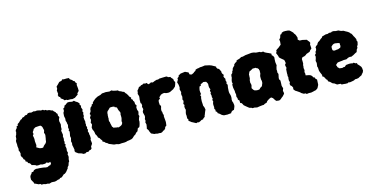

<svg xmlns="http://www.w3.org/2000/svg" viewBox="-90 -1239 3818 1944"><g transform="rotate(-15 1818.5 -267.5)"><path d="M213 221H191L172 215H149L140 205L122 204L93 190L81 186L76 168L68 156L59 138L60 109L68 92L78 83L85 68L102 67L113 53L126 49L136 46L155 48H169L198 51L214 53L228 56L229 57L252 59L273 49L286 47L297 33L294 14L278 20L266 16L253 11L242 19L212 20L194 15H188L171 17L151 16L140 8L118 1L104 -2L97 -16L90 -25L75 -31L69 -47L54 -53L53 -70L38 -83V-95L27 -108L21 -128L26 -143L22 -164L15 -178L18 -196L14 -224L15 -244L13 -261V-280L22 -298L24 -327L31 -338L39 -368L36 -376L42 -389L56 -405L57 -420L75 -427L72 -439L93 -453L102 -463L117 -476L127 -478L136 -490L155 -494L167 -504L174 -506L189 -507L201 -519L218 -521L237 -517L268 -524L274 -519L298 -522L323 -517L337 -512L358 -514L369 -505L383 -506L397 -497L418 -495L440 -485L454 -481L459 -472L478 -455V-449L491 -435L490 -418L500 -399L490 -377L488 -359L493 -335L495 -321L490 -298L491 -289L490 -274L482 -261L487 -230L489 -215L484 -202L486 -183L487 -174L483 -159L487 -141L481 -130L490 -113L482 -101L486 -87L488 -70L485 -50L491 -27L483 -13L486 1L487 15L481 37L480 60L472 70L463 98L450 112L448 124L441 132L422 156L405 169L393 172L382 182L366 196L347 199L339 208L321 210L303 217L287 220L255 218L227 226ZM251 -142 264 -145 273 -158 285 -169 295 -177 304 -190 306 -198 308 -214 311 -227 313 -241 315 -253 316 -264 313 -275 309 -286 311 -294 314 -300 316 -310 314 -324 311 -332 309 -345 302 -357 291 -366 278 -365H270L258 -364L244 -363L235 -361L226 -354L218 -351L213 -339L207 -331L200 -321L202 -312L203 -300L197 -294L193 -288L195 -276L197 -267L199 -250L198 -231V-219L200 -208V-199L202 -186L199 -176L195 -164L207 -157L214 -153L227 -146L238 -144Z M625 -544 616 -550H595L585 -563L562 -579L561 -593L548 -599L542 -619L549 -628L545 -666L553 -681V-705L572 -723L591 -743L617 -749L627 -761L642 -757L671 -758L696 -756L701 -742L722 -728L730 -717L745 -709L747 -697L759 -685L754 -668L758 -629V-605L738 -584L739 -572L720 -559L703 -547L675 -541L657 -544ZM660 24H639L625 15L589 4L581 -3L567 -12L559 -27L563 -39L558 -69L553 -92L556 -113L551 -127L554 -144L559 -164L555 -185L561 -216L563 -231L556 -242L562 -255L558 -273L564 -301L560 -311L558 -331L552 -346L554 -370L549 -392V-403L551 -430L561 -447V-473L574 -480L581 -499L591 -502L615 -520L634 -522L666 -516L685 -521L697 -510L718 -497L734 -480L730 -470L742 -452L737 -440L747 -410L740 -397L747 -379L741 -367L743 -345L736 -335L738 -307L742 -287L739 -272L741 -257L738 -247L745 -228L741 -213L747 -201L741 -184L748 -166L747 -154L751 -138L752 -110L746 -96L750 -67V-53L733 -28V-8L722 2L707 5L694 16L674 15Z M1019 22 1008 21 988 15 964 13 946 6 935 1 912 -8 907 -15 884 -28 876 -38 858 -47 859 -58 846 -74 839 -87 824 -99 823 -107 815 -126 807 -138 806 -150 802 -169 792 -191 789 -212 800 -240 792 -266 799 -277 802 -297 797 -310 805 -324 812 -337 805 -350 819 -370 823 -384V-394L832 -413L847 -424V-435L864 -443L865 -453L877 -466L900 -485L909 -490L928 -500L958 -508L963 -510L979 -519L998 -520L1019 -522L1057 -518L1079 -524L1094 -516L1125 -509L1143 -507L1151 -497L1172 -489L1185 -481L1200 -476L1209 -461L1219 -451L1232 -430L1236 -419L1253 -402L1250 -388L1265 -375L1263 -368L1274 -352L1275 -327L1286 -312L1278 -291L1280 -267L1288 -245L1280 -214L1286 -200L1279 -187L1271 -162L1272 -148L1269 -130L1263 -109L1256 -92L1238 -84L1234 -73L1227 -56L1210 -45L1198 -30L1181 -20L1173 -12L1161 -1L1147 6L1122 11L1103 13L1088 18L1069 20H1040ZM1053 -143 1072 -150 1082 -155 1090 -161 1096 -170 1100 -180 1098 -192 1099 -202 1101 -208 1104 -219 1106 -229V-239V-252L1105 -263L1108 -273L1109 -285L1101 -303L1097 -310L1092 -326L1090 -337L1087 -342L1081 -347L1068 -350L1065 -358L1047 -361H1032L1019 -360L1007 -349L999 -340L992 -335L985 -327L982 -319L980 -310V-299L978 -291V-279L977 -269L978 -257L975 -241L976 -227L981 -216L982 -204L985 -192L988 -179L990 -168L997 -161L1002 -153L1019 -151L1029 -148L1043 -147Z M1416 20 1401 16 1384 15 1374 10 1354 1 1343 -22 1338 -38 1325 -56 1329 -73 1333 -99 1327 -123 1334 -136 1331 -156 1337 -171 1339 -187 1330 -223 1331 -236 1342 -257 1335 -283 1340 -294 1339 -315 1331 -323V-357L1334 -379L1335 -395L1327 -421L1332 -436L1333 -453L1347 -469L1358 -486L1370 -487L1383 -497L1395 -498L1411 -507L1429 -502L1442 -505L1456 -487L1476 -492L1486 -499L1505 -493L1526 -502L1549 -509L1564 -508L1580 -514H1588L1611 -515L1652 -516L1661 -512L1667 -505L1691 -501L1697 -490L1708 -479L1716 -465L1715 -454L1725 -439L1719 -416L1710 -394L1696 -382L1686 -373L1669 -365L1649 -355L1635 -352L1612 -353L1597 -357L1588 -361L1569 -358L1552 -352L1539 -339L1530 -332L1533 -316L1516 -305L1512 -287L1514 -254L1524 -243L1520 -225L1516 -212L1515 -190L1520 -181L1521 -162L1527 -145L1524 -134L1525 -120L1527 -100L1529 -72L1526 -47L1524 -35L1509 -25L1506 -12L1492 3L1477 8L1470 16L1450 23L1445 20Z M1793 -503 1799 -507 1816 -509 1847 -513 1868 -503 1880 -498 1886 -475 1907 -469 1930 -480 1935 -486 1952 -495 1957 -506 1975 -512 1987 -513 2008 -518H2021L2039 -520L2058 -523L2079 -518L2089 -516L2103 -513L2127 -504L2135 -499L2152 -490L2165 -482V-471L2175 -457L2188 -452L2195 -437L2203 -423V-408L2207 -397L2219 -381L2211 -367L2216 -352L2224 -340L2222 -318L2228 -304L2222 -290L2231 -274L2226 -245L2225 -227L2224 -214V-198L2227 -182L2232 -166L2234 -152V-135L2231 -118L2232 -101L2238 -86L2242 -59L2240 -45L2235 -32L2227 -13L2209 -8L2197 1L2190 13L2167 15L2148 17L2141 16L2115 15L2100 8L2088 0L2084 -5L2069 -17L2060 -21L2056 -36L2042 -48L2047 -59L2037 -74L2040 -90L2038 -116L2040 -135L2046 -147L2041 -166L2049 -181L2044 -192L2045 -213L2040 -231L2047 -245L2041 -261L2050 -275L2042 -297L2041 -313L2042 -334L2036 -347L2028 -360L2000 -365L1979 -354L1969 -352L1966 -335L1951 -331L1946 -314L1942 -295L1943 -273L1946 -256L1935 -241L1941 -230L1936 -213L1935 -197L1934 -179L1935 -164L1936 -146V-134L1944 -116L1949 -90L1942 -75L1935 -58L1930 -44L1923 -29V-21L1906 -10L1901 -1L1882 2L1869 10L1851 18L1840 14L1824 19L1803 8L1794 3L1780 -4L1770 -12L1753 -25L1756 -38L1747 -51L1748 -80L1746 -96L1748 -110L1754 -132L1756 -140L1751 -157L1750 -175L1756 -190L1747 -203L1754 -221L1757 -233L1750 -248L1754 -267L1756 -276L1752 -296V-309L1757 -324L1752 -343L1749 -355L1754 -373L1753 -387L1751 -404L1743 -430L1751 -444L1758 -456L1757 -470L1773 -481L1775 -493Z M2519 17 2492 20 2459 25 2435 19 2413 20 2405 14 2383 8 2370 -2 2354 -15 2334 -32 2321 -57 2306 -63 2305 -90 2292 -102V-119L2285 -133L2288 -159L2284 -176V-195L2281 -209L2277 -230L2276 -263L2284 -276L2279 -287L2282 -308L2290 -334V-347L2293 -364L2307 -377L2310 -392L2319 -404L2322 -418L2330 -429L2347 -446V-454L2361 -468L2379 -477L2380 -487L2397 -494L2411 -497L2436 -510H2453L2484 -518L2518 -521L2546 -524L2568 -522L2591 -515L2598 -514L2615 -513L2631 -512L2642 -505L2665 -506L2678 -494L2698 -484L2715 -477L2740 -464L2739 -447L2750 -439L2759 -421L2757 -398L2756 -371L2759 -349L2761 -337L2755 -321L2749 -295L2751 -277L2748 -268L2756 -246L2748 -207V-193L2758 -177L2757 -140L2756 -126L2760 -107L2765 -97L2755 -69L2759 -56V-38L2749 -28L2741 -18L2725 -6L2713 5L2700 13L2688 14L2665 11L2655 0L2639 -25L2623 -36L2615 -34L2599 -27L2575 -11L2567 2L2542 10L2532 17ZM2502 -143 2512 -144H2521L2531 -146L2537 -153L2544 -160L2550 -163L2559 -168L2565 -177L2568 -186L2573 -197L2575 -206V-225L2572 -233L2571 -245V-260V-270L2573 -280L2576 -288L2579 -296L2581 -306L2579 -312L2582 -326L2578 -336L2577 -345L2567 -357L2555 -362L2546 -368L2532 -366L2520 -368L2509 -362L2500 -357L2488 -351L2479 -347L2474 -337L2470 -327L2466 -319V-305L2465 -296V-287L2464 -276L2461 -268L2458 -255V-243L2457 -234L2461 -223L2463 -209L2461 -199L2457 -186V-174L2462 -169L2466 -162L2470 -157L2478 -150L2484 -147L2495 -146Z M2981 23 2968 13 2954 14 2930 0 2923 -7 2916 -13 2891 -30 2875 -40 2861 -58 2864 -76 2854 -94 2842 -104 2839 -121 2847 -138 2841 -152V-172L2844 -190L2840 -202L2842 -218L2841 -229L2843 -260L2844 -274L2851 -285L2846 -304L2844 -319L2856 -334L2852 -359L2848 -369L2818 -394L2804 -408L2802 -419L2798 -431L2787 -457L2797 -471L2794 -479L2804 -490L2826 -504L2839 -515L2854 -527L2857 -559L2854 -582L2867 -595L2877 -626L2889 -629L2896 -641L2913 -648L2934 -649L2960 -647L2977 -643L2989 -633L3009 -613L3015 -600L3023 -591L3029 -579L3038 -552L3034 -532L3051 -518L3078 -517L3105 -511L3124 -506L3129 -498L3143 -481L3149 -468L3142 -453L3144 -427L3145 -410L3127 -394L3119 -382L3105 -377L3082 -369L3072 -360L3056 -352L3047 -350L3035 -348L3024 -332L3025 -302V-284L3020 -269V-254L3017 -239L3020 -225V-210L3015 -198L3019 -181L3018 -162L3054 -155L3070 -148L3082 -136L3086 -124L3103 -116L3104 -105L3119 -91L3117 -51L3116 -36L3100 -5L3079 10L3071 11L3047 17L3027 21L3003 20Z M3384 25 3370 23 3347 22 3338 12 3320 11 3302 10 3287 -1 3274 -10 3265 -11 3254 -20 3241 -33 3222 -45 3219 -61 3208 -70 3202 -83 3193 -99 3177 -110 3181 -121 3176 -133 3168 -151 3161 -171 3160 -183 3159 -205 3154 -219 3156 -231 3159 -254 3154 -277 3159 -293 3163 -305 3166 -325 3161 -336 3175 -349 3176 -366 3187 -381 3190 -396 3188 -409 3196 -420 3214 -433 3217 -441 3227 -454 3243 -463 3261 -479 3276 -488 3280 -498 3297 -503 3321 -510H3344L3357 -516L3380 -515L3386 -520L3404 -522L3431 -516H3446L3460 -514L3470 -508L3483 -503L3505 -499L3525 -487L3539 -480L3558 -467L3564 -458L3576 -448L3584 -433L3590 -419L3596 -410L3609 -383L3607 -372L3614 -354L3611 -343L3607 -325L3597 -310V-295L3586 -281L3578 -256L3564 -250L3538 -235L3512 -224L3500 -227L3480 -223L3459 -212H3442H3430L3412 -209L3399 -208L3366 -204L3356 -196L3342 -183L3348 -171L3351 -158L3357 -153L3366 -143L3375 -141L3399 -138L3404 -142L3425 -143L3433 -152L3443 -158L3474 -161L3496 -160L3505 -156L3520 -160L3540 -148H3552L3554 -135L3574 -114L3586 -98L3590 -83L3592 -57L3581 -35L3572 -29L3567 -18L3543 -6L3527 3L3508 6H3492L3478 14L3453 19L3434 22L3416 19L3410 25ZM3363 -329H3371L3379 -330L3385 -331L3392 -332H3403L3411 -335L3418 -338L3425 -340L3431 -345L3434 -353L3436 -362L3434 -372L3435 -379L3436 -385L3431 -389L3424 -392L3415 -394L3406 -395L3397 -397L3389 -398L3377 -397L3370 -394L3361 -389L3356 -384L3350 -379L3345 -372L3346 -363L3345 -354L3346 -345L3348 -337L3354 -332Z"/></g></svg>

Font: Winky Rough ExtraBold
Style: Regular
Weight: 800
Designer: Simon Atzbach
Foundry: typofactur
Version: Version 1.206; ttfautohint (v1.8.4.7-5d5b)